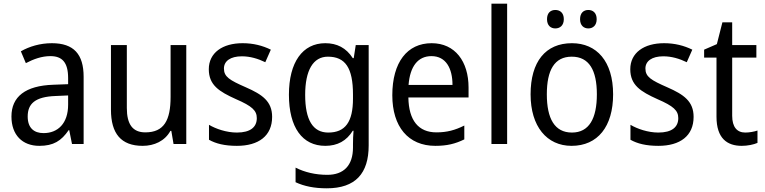

<svg xmlns="http://www.w3.org/2000/svg" viewBox="-20 -780 4142 1040"><path d="M261 -546C197 -546 138 -528 93 -502L120 -438C162 -460 206 -476 253 -476C316 -476 349 -443 349 -357V-324L269 -321C117 -316 42 -256 42 -149C42 -49 101 10 193 10C270 10 312 -17 352 -75H355L370 0H433V-364C433 -486 380 -546 261 -546ZM281 -260 349 -263V-213C349 -111 293 -59 216 -59C164 -59 130 -87 130 -149C130 -218 170 -256 281 -260Z M989 -536H904V-255C904 -129 869 -63 767 -63C699 -63 667 -106 667 -195V-536H581V-186C581 -56 636 10 753 10C815 10 873 -16 903 -71H908L920 0H989Z M1454 -147C1454 -231 1401 -268 1312 -307C1223 -346 1193 -364 1193 -409C1193 -449 1228 -475 1290 -475C1335 -475 1378 -462 1417 -443L1447 -511C1402 -533 1352 -546 1294 -546C1185 -546 1111 -494 1111 -405C1111 -319 1167 -284 1258 -243C1346 -205 1371 -181 1371 -140C1371 -92 1337 -62 1263 -62C1207 -62 1149 -82 1112 -104V-23C1149 -2 1197 10 1263 10C1381 10 1454 -44 1454 -147Z M1742 -546C1619 -546 1545 -443 1545 -267C1545 -89 1618 10 1742 10C1808 10 1857 -17 1891 -72H1895C1893 -53 1892 -18 1892 0V19C1892 117 1841 167 1753 167C1689 167 1630 153 1581 128V207C1628 229 1683 240 1750 240C1906 240 1977 159 1977 8V-536H1907L1896 -465H1891C1855 -521 1805 -546 1742 -546ZM1756 -473C1850 -473 1892 -413 1892 -268V-246C1892 -119 1850 -62 1758 -62C1675 -62 1633 -130 1633 -266C1633 -399 1676 -473 1756 -473Z M2318 -546C2186 -546 2105 -443 2105 -264C2105 -94 2191 10 2338 10C2401 10 2446 -1 2495 -25V-100C2445 -75 2401 -63 2344 -63C2247 -63 2194 -127 2192 -252H2518V-306C2518 -447 2445 -546 2318 -546ZM2317 -476C2396 -476 2431 -409 2431 -320H2193C2201 -421 2244 -476 2317 -476Z M2727 0V-760H2642V0Z M2943 -676C2943 -642 2963 -626 2988 -626C3013 -626 3034 -642 3034 -676C3034 -711 3013 -726 2988 -726C2963 -726 2943 -711 2943 -676ZM3122 -676C3122 -642 3142 -626 3167 -626C3191 -626 3212 -642 3212 -676C3212 -711 3191 -726 3167 -726C3142 -726 3122 -711 3122 -676ZM3301 -269C3301 -448 3212 -546 3078 -546C2935 -546 2854 -446 2854 -269C2854 -95 2942 10 3076 10C3218 10 3301 -95 3301 -269ZM2942 -269C2942 -400 2983 -473 3077 -473C3171 -473 3213 -400 3213 -269C3213 -138 3171 -62 3078 -62C2984 -62 2942 -138 2942 -269Z M3737 -147C3737 -231 3684 -268 3595 -307C3506 -346 3476 -364 3476 -409C3476 -449 3511 -475 3573 -475C3618 -475 3661 -462 3700 -443L3730 -511C3685 -533 3635 -546 3577 -546C3468 -546 3394 -494 3394 -405C3394 -319 3450 -284 3541 -243C3629 -205 3654 -181 3654 -140C3654 -92 3620 -62 3546 -62C3490 -62 3432 -82 3395 -104V-23C3432 -2 3480 10 3546 10C3664 10 3737 -44 3737 -147Z M4017 -62C3972 -62 3946 -92 3946 -153V-468H4077V-536H3946V-659H3893L3863 -541L3794 -511V-468H3861V-148C3861 -30 3919 10 3998 10C4029 10 4063 3 4083 -6V-73C4066 -67 4040 -62 4017 -62Z"/></svg>

Font: Noto Sans Myanmar UI SemiCondensed
Style: Regular
Weight: 400
Width: 4
Designer: Monotype Design Team
Foundry: Monotype Imaging Inc.
Version: Version 2.103